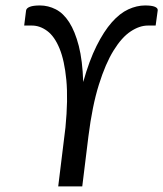

<svg xmlns="http://www.w3.org/2000/svg" viewBox="-20 -666 584 686"><path d="M273.9 0H188L213.9 -210.9Q223.6 -311 217 -380.4Q210.4 -449.7 192.6 -492.9Q174.8 -536.1 148.7 -555.4Q122.6 -574.7 94.2 -574.7H66.4L73.2 -628.9Q74.7 -637.2 86.9 -641.8Q99.1 -646.5 122.6 -646.5Q152.3 -646.5 179.4 -632.6Q206.5 -618.7 227.3 -586.4Q248 -554.2 261.5 -502Q274.9 -449.7 277.3 -373Q298.8 -449.7 325 -502Q351.1 -554.2 379.6 -586.4Q408.2 -618.7 438.5 -632.6Q468.8 -646.5 498.5 -646.5Q522 -646.5 533.2 -641.8Q544.4 -637.2 543.5 -628.9L536.1 -574.7H508.3Q478.5 -574.7 446.8 -553.7Q415 -532.7 386 -485.8Q356.9 -439 333.3 -363.5Q309.6 -288.1 295.9 -178.7Z"/></svg>

Font: Carlito
Style: Italic
Weight: 400
Italic angle: -7°
Designer: Lukasz Dziedzic
Foundry: tyPoland Lukasz Dziedzic
Version: Version 1.104